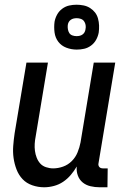

<svg xmlns="http://www.w3.org/2000/svg" viewBox="-20 -785 540 813"><path d="M167 8Q141 8 116.5 -0.5Q92 -9 75.5 -26.5Q59 -44 50 -67.5Q41 -91 37.5 -116Q34 -141 36 -167.5Q38 -194 42 -221L92 -520H183L131 -207Q128 -192 127 -176.5Q126 -161 128 -146Q130 -131 135.5 -117Q141 -103 150.5 -92.5Q160 -82 175 -77Q190 -72 205 -72Q226 -72 247 -79.5Q268 -87 284 -103Q300 -119 308.5 -140Q317 -161 321 -182L377 -520H468L397 -93Q396 -89 397 -85Q398 -81 400.5 -78Q403 -75 407 -73.5Q411 -72 416 -72H436L435 8H402Q382 8 363 3.5Q344 -1 330 -12.5Q316 -24 309.5 -42Q303 -60 305 -80Q294 -61 279.5 -44Q265 -27 247 -15Q229 -3 208 2.5Q187 8 167 8ZM305 -575Q282 -575 261 -583Q240 -591 227 -608Q214 -625 211 -647.5Q208 -670 211 -693Q214 -709 222 -723.5Q230 -738 243.5 -748Q257 -758 272.5 -761.5Q288 -765 304 -765Q319 -765 334 -762Q349 -759 361.5 -751Q374 -743 382.5 -732Q391 -721 395 -706.5Q399 -692 399.5 -677Q400 -662 398 -647Q395 -631 387 -616.5Q379 -602 365.5 -592Q352 -582 336.5 -578.5Q321 -575 305 -575ZM304 -632Q311 -632 317.5 -633.5Q324 -635 329.5 -639Q335 -643 338 -648.5Q341 -654 342 -661Q344 -670 342.5 -679Q341 -688 336 -695Q331 -702 322.5 -705Q314 -708 305 -708Q298 -708 291.5 -706.5Q285 -705 279.5 -701Q274 -697 271 -691.5Q268 -686 267 -679Q266 -670 267.5 -661Q269 -652 273.5 -645Q278 -638 286.5 -635Q295 -632 304 -632Z"/></svg>

Font: Iosevka Medium
Style: Italic
Weight: 500
Italic angle: -9°
Monospace: yes
Designer: Belleve Invis
Foundry: Belleve Invis
Version: Version 32.5.0; ttfautohint (v1.8.4)